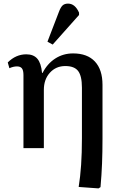

<svg xmlns="http://www.w3.org/2000/svg" viewBox="-20 -821 650 1064"><path d="M526 223 416 215Q425 159 429.5 93Q434 27 434 -54V-335Q434 -400 413 -427.5Q392 -455 342 -455Q290 -455 256.5 -418Q223 -381 223 -323V0H110V-405Q110 -431 101.5 -442Q93 -453 74 -453Q54 -453 32 -443L23 -475Q68 -520 126 -520Q166 -520 187 -495.5Q208 -471 213 -417H216Q242 -468 286 -496.5Q330 -525 385 -525Q464 -525 506 -480Q548 -435 548 -351V-52Q548 22 545.5 85Q543 148 537 216ZM272 -574 243 -590 306 -754Q316 -781 327 -791Q338 -801 357 -801Q396 -801 418 -751V-738Z"/></svg>

Font: Literata 36pt Medium
Style: Regular
Weight: 500
Designer: Latin by Veronika Burian and Jose Scaglione. Greek by Irene Vlachou. Cyrillic by Vera Evstafieva.
Foundry: TypeTogether
Version: Version 3.002